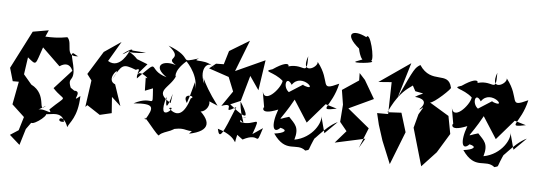

<svg xmlns="http://www.w3.org/2000/svg" viewBox="-57 -958 3687 1316"><g transform="rotate(5 1786.5 -299.5)"><path d="M179 -470 244 -617 135 -598 2 -338 28 -248H70L40 -90L126 -10L98 83L41 120L112 183L146 71L179 25C201 38 317 -52 263 -53C266 -19 377 -91 403 -2C333 13 386 -80 428 33C438 0 495 -38 499 -187C426 -127 520 -222 454 -220L428 -238C393 -323 466 -265 425 -420C398 -521 444 -451 466 -458C361 -440 418 -542 375 -581C253 -557 169 -586 203 -564ZM270 -100C210 -43 276 -176 157 -236L101 -302L118 -420C184 -366 170 -371 215 -497L338 -378C429 -439 436 -304 432 -358L311 -225C397 -132 417 -196 295 -77C331 -26 241 -102 201 -58Z M826 -529C831 -561 693 -448 809 -526C807 -522 752 -390 667 -443L748 -581L632 -502L533 -342L565 -300L539 -116L552 -129L642 -70L723 -89L715 -200L778 -142L729 -288C645 -321 793 -452 705 -320C766 -428 769 -434 862 -399C924 -434 815 -299 938 -444L864 -473C789 -553 761 -496 921 -522Z M936 -262 990 -283C1000 -127 1004 -242 866 -169C1013 -181 1009 -154 955 -64C927 -127 1060 62 1060 32C1094 -5 1184 6 1188 -74C1123 23 1159 -41 1241 -19C1357 10 1359 -105 1263 5C1410 -24 1411 -96 1289 -187C1335 -80 1466 -266 1310 -259L1441 -203C1310 -377 1323 -432 1337 -345C1287 -449 1361 -525 1404 -445C1359 -527 1222 -479 1286 -515C1137 -468 1262 -511 1071 -584C1188 -492 1046 -507 1132 -455C1042 -486 971 -437 1076 -367C932 -407 1033 -503 874 -341C861 -431 981 -328 934 -352ZM1249 -262 1230 -203C1182 -278 1300 -254 1254 -237C1222 -135 1176 -94 1111 -158C1180 -186 1025 -26 1088 -234C1085 -113 1112 -200 1128 -257L1119 -193C992 -268 1106 -294 1141 -382C1141 -361 1111 -407 1202 -487C1184 -506 1289 -414 1279 -306C1260 -298 1291 -267 1273 -350Z M1632 13C1759 -54 1718 70 1765 -77L1696 -30C1751 -183 1710 -81 1607 -105C1588 -161 1709 -127 1585 -139C1671 -56 1600 -124 1596 -246C1638 -178 1690 -86 1527 -220L1597 -250L1647 -426L1711 -333L1742 -542L1540 -450L1624 -666L1487 -583L1459 -490L1406 -489L1361 -453L1500 -406L1539 -309L1467 -204C1579 -245 1458 -135 1570 -205C1494 -15 1473 33 1457 -46C1625 5 1565 92 1593 -16Z M2187 -79 2155 -199C2171 -156 2110 -40 1986 -17C2012 -105 1979 -124 1937 -170C1844 -145 1869 -116 1969 -299L1946 -319L2060 -141L2208 -312L2178 -278L2257 -254C2116 -226 2223 -261 2259 -426C2120 -361 2204 -429 2099 -562C2106 -521 1982 -461 2031 -595C2032 -437 2009 -559 1879 -506C1908 -487 1935 -581 1795 -485C1720 -463 1808 -469 1871 -411C1864 -355 1751 -232 1739 -342L1761 -216C1761 -239 1719 -156 1858 -213C1815 -95 1839 -42 1884 -90C1941 -77 1912 -55 1845 -47C1936 85 2002 -2 2067 51C2106 37 2073 66 2133 -60C2083 24 2182 -123 2272 -163ZM2077 -318 2013 -398 1919 -338 1936 -330C1870 -353 1890 -462 1935 -390C1998 -484 2131 -346 2013 -395Z M2431 0 2487 -139 2336 -263 2505 -342 2432 -467 2392 -511 2393 -460 2281 -385 2297 -285 2288 -166 2337 -106 2263 -21 2470 -66ZM2364 -590C2311 -570 2513 -587 2463 -601C2487 -610 2439 -808 2416 -760C2317 -811 2261 -770 2373 -678C2373 -678 2397 -550 2442 -620Z M2783 -420C2869 -402 2837 -418 2784 -381C2784 -381 2900 -377 2821 -299C2829 -291 2874 -356 2818 -264L2793 -170L2868 89L2966 -16L3047 -149L3024 -271L2890 -352C2915 -349 3038 -465 3024 -466C2998 -582 2888 -473 2802 -602C2767 -580 2763 -578 2666 -366L2739 -609L2525 -461L2616 -468L2611 -248H2535L2554 -169L2588 -63L2652 93L2741 -134L2701 -265L2605 -260C2709 -491 2820 -437 2743 -494Z M3488 -79 3456 -199C3472 -156 3411 -40 3287 -17C3313 -105 3280 -124 3238 -170C3145 -145 3170 -116 3270 -299L3247 -319L3361 -141L3509 -312L3479 -278L3558 -254C3417 -226 3524 -261 3560 -426C3421 -361 3505 -429 3400 -562C3407 -521 3283 -461 3332 -595C3333 -437 3310 -559 3180 -506C3209 -487 3236 -581 3096 -485C3021 -463 3109 -469 3172 -411C3165 -355 3052 -232 3040 -342L3062 -216C3062 -239 3020 -156 3159 -213C3116 -95 3140 -42 3185 -90C3242 -77 3213 -55 3146 -47C3237 85 3303 -2 3368 51C3407 37 3374 66 3434 -60C3384 24 3483 -123 3573 -163ZM3378 -318 3314 -398 3220 -338 3237 -330C3171 -353 3191 -462 3236 -390C3299 -484 3432 -346 3314 -395Z"/></g></svg>

Font: Asimov Silicon
Style: Regular
Weight: 400
Designer: Google
Version: Version 2.000980; 2014